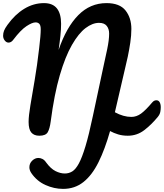

<svg xmlns="http://www.w3.org/2000/svg" viewBox="-21 -868 1054 1235"><path d="M385 347Q327 347 271.5 322Q216 297 181 246Q168 227 168 208Q168 183 186 165.5Q204 148 226 148Q239 148 252 154.5Q265 161 275 176Q305 217 336 232.5Q367 248 396 248Q422 248 444 234.5Q466 221 486.5 183Q507 145 529 72Q551 -1 576 -120L639 -415Q656 -492 668.5 -551.5Q681 -611 681 -652Q681 -682 665.5 -701.5Q650 -721 616 -721Q574 -721 529.5 -687.5Q485 -654 442 -579.5Q399 -505 363.5 -383.5Q328 -262 305 -86Q299 -40 286 -17.5Q273 5 232 5Q198 5 180.5 -15.5Q163 -36 163 -84Q163 -122 174.5 -190.5Q186 -259 202 -352.5Q218 -446 231 -559Q236 -601 238.5 -630.5Q241 -660 241 -679Q241 -705 232 -714.5Q223 -724 208 -724Q186 -724 149 -699.5Q112 -675 65 -613Q58 -603 50 -598.5Q42 -594 34 -594Q20 -594 9.5 -607.5Q-1 -621 -1 -638Q-1 -655 5 -670.5Q11 -686 27 -708Q75 -775 135 -811.5Q195 -848 262 -848Q318 -848 345 -814Q372 -780 372 -715Q372 -680 367.5 -637Q363 -594 356 -547Q406 -693 482.5 -770.5Q559 -848 664 -848Q749 -848 786.5 -800.5Q824 -753 824 -682Q824 -640 817 -593.5Q810 -547 801 -504Q792 -461 784 -430L718 -146Q773 -116 824 -116Q857 -116 886.5 -137.5Q916 -159 958 -209Q966 -218 972.5 -220.5Q979 -223 985 -223Q999 -223 1006 -210.5Q1013 -198 1013 -178Q1013 -164 1010 -148Q1007 -132 994 -116Q953 -66 906.5 -30.5Q860 5 801 5Q767 5 739 -3.5Q711 -12 687 -25Q654 92 612.5 175.5Q571 259 515.5 303Q460 347 385 347Z"/></svg>

Font: Pacifico
Style: Regular
Weight: 400
Designer: Vernon Adams
Foundry: Vernon Adams
Version: Version 3.010; ttfautohint (v1.8.4.7-5d5b)